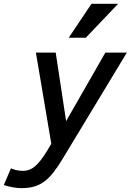

<svg xmlns="http://www.w3.org/2000/svg" viewBox="-115 -786 680 999"><path d="M-58.1 89.8Q-43 96.7 -26.4 99.9Q-9.8 103 5.9 103Q22 103 36.6 97.7Q51.3 92.3 65.9 80.3Q80.6 68.4 96.2 48.3Q111.8 28.3 129.9 -1L151.9 -38.1L71.8 -512.2H174.8L229 -155.8L433.1 -512.2H544.9L212.9 37.1Q188 79.1 165 108.6Q142.1 138.2 117.4 157Q92.8 175.8 63.7 184.3Q34.7 192.9 -2.9 192.9Q-25.9 192.9 -50.3 188.2Q-74.7 183.6 -95.2 176.8ZM331.5 -589.8H242.7L360.8 -766.1H499.5Z"/></svg>

Font: Clear Sans Medium
Style: Italic
Weight: 500
Italic angle: -12°
Foundry: Intel Corporation
Version: Version 1.00